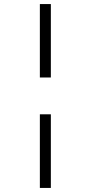

<svg xmlns="http://www.w3.org/2000/svg" viewBox="-20 -824 447 944"><path d="M230 -443H176V-804H230ZM230 100H176V-262H230Z"/></svg>

Font: Statis Sans Light
Style: Regular
Weight: 300
Designer: bBox Type GmbH
Foundry: bBox Type GmbH
Version: Version 1.000